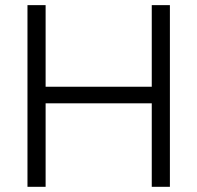

<svg xmlns="http://www.w3.org/2000/svg" viewBox="-20 -720 761 740"><path d="M634.8 -700.2V0H564.9V-321.8H155.8V0H85.9V-700.2H155.8V-385.7H564.9V-700.2Z"/></svg>

Font: LilGrotesk
Style: Regular
Weight: 400
Designer: BSozoo
Foundry: BSozoo
Version: Version 1.004;PS 001.004;hotconv 1.0.70;makeotf.lib2.5.58329